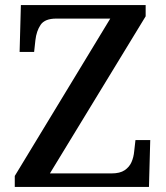

<svg xmlns="http://www.w3.org/2000/svg" viewBox="-20 -734 653 754"><path d="M38 0V-43L413 -661H201Q156 -661 139.5 -636.5Q123 -612 119 -576L114 -530H57L62 -714H552V-670L176 -53H418Q451 -53 469.5 -65.5Q488 -78 496.5 -97.5Q505 -117 507 -140L512 -184H570L565 0Z"/></svg>

Font: Noto Serif Khmer Medium
Style: Regular
Weight: 500
Version: Version 2.003